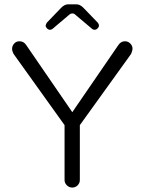

<svg xmlns="http://www.w3.org/2000/svg" viewBox="-20 -867 664 883"><path d="M347.2 -39.1V-291.5L583 -619.1Q589.4 -634.3 589.4 -643.6Q589.4 -656.7 579.1 -667Q568.8 -677.2 554.7 -677.2Q535.6 -677.2 523.9 -659.2L312.5 -351.1L100.6 -659.7Q89.4 -677.2 69.3 -677.2Q55.2 -677.2 45.4 -667Q35.6 -656.2 35.6 -641.6Q35.6 -632.8 42 -619.6L276.9 -291.5V-39.1Q276.9 -25.4 287.4 -14.9Q297.9 -4.4 312.3 -4.4Q326.7 -4.4 336.9 -14.6Q347.2 -24.9 347.2 -39.1ZM221.7 -734.4 297.9 -798.8Q304.7 -805.2 312.5 -805.2Q321.8 -805.2 327.6 -798.3L403.3 -734.4Q408.2 -730 415 -730Q422.4 -730 428.7 -736.3Q435.1 -742.7 435.1 -749.3Q435.1 -755.9 429.7 -762.7Q362.3 -832 362.3 -832.5Q347.2 -847.2 331.1 -847.2H293.9Q276.9 -847.2 261.2 -831.1L195.3 -762.7Q190.4 -753.9 189.9 -749Q189.9 -742.7 196.3 -736.3Q202.6 -730 209.7 -730Q216.8 -730 221.7 -734.4Z"/></svg>

Font: YuPearl-ExtraLight
Style: ExtraLight
Weight: 200
Designer: Max Yao
Foundry: Max-Everyday
Version: Version 1.011; ttfautohint (v1.8.3)